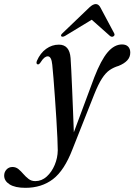

<svg xmlns="http://www.w3.org/2000/svg" viewBox="-138 -676 660 944"><path d="M325.5 -295.5Q358.5 -380.5 391.2 -419Q424 -457.5 462 -457.5Q481.5 -457.5 492 -446.8Q502.5 -436 502.5 -417.5Q502.5 -395 487.5 -379Q472.5 -363 445 -352Q421 -345 401.2 -331.5Q381.5 -318 363.5 -290.2Q345.5 -262.5 325.5 -212.5L218.5 57.5Q178.5 162 122.5 204.8Q66.5 247.5 -13 247.5Q-64 247.5 -90.8 230.5Q-117.5 213.5 -117.5 187.5Q-117.5 170 -106 157.5Q-94.5 145 -76.5 145Q-60 145 -47.2 155.5Q-34.5 166 -22.8 179.8Q-11 193.5 2.8 204Q16.5 214.5 35.5 214.5Q67 214.5 91.8 192Q116.5 169.5 131 134.8Q145.5 100 146 63.5Q146 44.5 144.2 3.2Q142.5 -38 139.2 -89.8Q136 -141.5 132.2 -194.5Q128.5 -247.5 125 -291Q121.5 -334.5 119 -357.5Q115 -399 97 -399Q88.5 -399 80 -392.2Q71.5 -385.5 60.5 -368Q53.5 -358 47 -359.5Q38 -362.5 43.5 -377Q60 -415 88.8 -435.8Q117.5 -456.5 151.5 -456.5Q204 -456.5 209 -390.5Q210.5 -371 212.5 -329.2Q214.5 -287.5 216.8 -234.2Q219 -181 221.2 -126.2Q223.5 -71.5 225 -25.5ZM420 -497.5Q412 -492 402.5 -499.5L313 -579L182 -499.5Q169.5 -492.5 163.5 -497.5Q158.5 -503 169.5 -513L301.5 -639.5Q319 -656 333 -656Q346.5 -656 355.5 -639.5L423 -513Q428.5 -503 420 -497.5Z"/></svg>

Font: Fraunces 72pt S000
Style: Italic
Weight: 400
Italic angle: -16°
Version: Version 1.000; ttfautohint (v1.8.3)